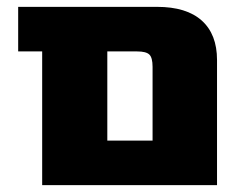

<svg xmlns="http://www.w3.org/2000/svg" viewBox="-20 -540 711 560"><path d="M425 -345Q425 -372 415.5 -381Q406 -390 380 -390H293V-130H425ZM293 0H103V-390H33V-520H438Q524 -520 568.5 -480Q613 -440 613 -365V0Z"/></svg>

Font: M PLUS 1p Black
Style: Regular
Weight: 900
Version: Version 1.061